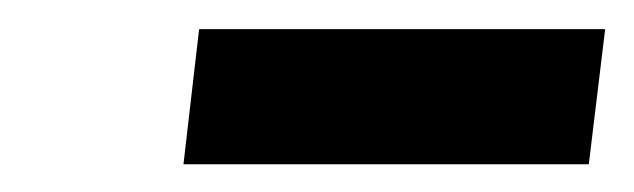

<svg xmlns="http://www.w3.org/2000/svg" viewBox="-20 -716 446 135"><path d="M120 -695.5H405.5L394 -600.5H109Z"/></svg>

Font: Lato ExtraBold
Style: Italic
Weight: 800
Italic angle: -7°
Designer: Lukasz Dziedzic with Adam Twardoch and Botio Nikoltchev
Foundry: tyPoland Lukasz Dziedzic
Version: Version 2.015; 2015-08-06; http://www.latofonts.com/